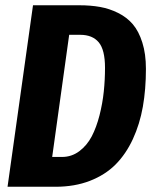

<svg xmlns="http://www.w3.org/2000/svg" viewBox="-20 -713 588 733"><path d="M282.2 -692.9Q326.2 -692.9 361.8 -686.5Q397.5 -680.2 430.9 -663.6Q464.4 -647 487.1 -620.4Q509.8 -593.8 523.4 -550.5Q537.1 -507.3 537.1 -450.2Q537.1 -372.1 525.4 -305.7Q513.7 -239.3 487.3 -182.1Q460.9 -125 421.4 -85.2Q381.8 -45.4 323.5 -22.7Q265.1 0 191.9 0H8.8L106 -692.9ZM286.1 -580.1H244.1L179.2 -113.8H216.8Q253.4 -113.8 282.7 -135.7Q312 -157.7 330.1 -192.1Q348.1 -226.6 359.9 -272.7Q371.6 -318.8 376.2 -363.5Q380.9 -408.2 380.9 -454.1Q380.9 -522.9 356.9 -551.5Q333 -580.1 286.1 -580.1Z"/></svg>

Font: Fira Sans Compressed
Style: Bold Italic
Weight: 700
Width: 3
Italic angle: -8°
Designer: Carrois Corporate & Edenspiekermann AG
Foundry: Carrois Corporate GbR & Edenspiekermann AG
Version: Version 4.203;PS 004.203;hotconv 1.0.88;makeotf.lib2.5.64775